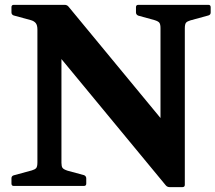

<svg xmlns="http://www.w3.org/2000/svg" viewBox="-20 -769 891 794"><path d="M767.7 -684.8Q754.5 -681 749.4 -675.2Q744.3 -669.3 744.3 -651.4V-4.8Q744.3 4.8 734.3 4.8H681.6Q671.6 4.8 665.4 -2.7L155.4 -620L234.1 -698.8V-95.7Q234.1 -81.3 238.4 -75Q242.7 -68.6 259.4 -63.1L327.7 -44.6Q336.7 -40.4 336.7 -31.4V-9.6Q336.7 0 326.7 0H37Q27.4 0 27.4 -10V-31.8Q27.4 -41.2 36.8 -44L111.3 -64.2Q124.5 -68 129.6 -73.9Q134.7 -79.8 134.7 -97.6V-647.1Q134.7 -664.9 127.7 -673.6Q120.7 -682.2 106.6 -686L36.4 -705.1Q27.4 -708.7 27.4 -717.7V-739.4Q27.4 -749 37.4 -749H247.1Q257.1 -749 263.3 -741.6L717.9 -191.1L643.7 -73V-653.3Q643.7 -667.7 639.4 -674.4Q635.1 -681 618.4 -686L551.3 -704.5Q542.3 -708.7 542.3 -717.7V-739.4Q542.3 -749 552.3 -749H841.6Q851.2 -749 851.2 -739V-717.2Q851.2 -707.8 841.8 -705.1Z"/></svg>

Font: Hahmlet
Style: Regular
Weight: 400
Designer: Minjoo Ham & Mark Frömberg
Foundry: hypertype
Version: Version 1.002